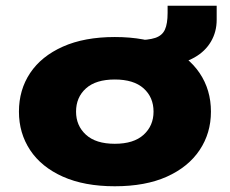

<svg xmlns="http://www.w3.org/2000/svg" viewBox="-20 -638 800 669"><path d="M380 11Q274 11 199 -22.5Q124 -56 85 -115Q46 -174 46 -249Q46 -325 85 -383.5Q124 -442 199 -475.5Q274 -509 380 -509Q487 -509 561.5 -475.5Q636 -442 675.5 -383.5Q715 -325 715 -249Q715 -174 675.5 -115Q636 -56 561.5 -22.5Q487 11 380 11ZM380 -137Q446 -137 480.5 -168.5Q515 -200 515 -249Q515 -299 480.5 -330Q446 -361 380 -361Q314 -361 279.5 -330Q245 -299 245 -249Q245 -200 279.5 -168.5Q314 -137 380 -137ZM571 -412 453 -486V-498Q497 -498 521 -506Q545 -514 554.5 -534.5Q564 -555 564 -593V-618H735V-569Q735 -527 715 -493Q695 -459 658 -438Q621 -417 571 -412Z"/></svg>

Font: Nunito Sans 10pt Expanded Black
Style: Regular
Weight: 900
Width: 7
Designer: Vernon Adams
Foundry: Vernon Adams
Version: Version 3.101;gftools[0.9.27]